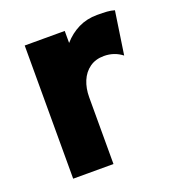

<svg xmlns="http://www.w3.org/2000/svg" viewBox="-101 -594 618 676"><g transform="rotate(-20 208.0 -256.5)"><path d="M377 -346Q347.5 -369 309 -369Q277.5 -369 255.5 -353.2Q233.5 -337.5 222.2 -310.5Q211 -283.5 211 -250V0H60V-499H210V-454Q234.5 -482 266 -497.5Q297.5 -513 336 -513Q359 -513 373.2 -512Q387.5 -511 401 -507Z"/></g></svg>

Font: Urbanist
Style: Regular
Weight: 400
Designer: Corey Hu
Foundry: Corey Hu
Version: Version 1.2; befe77262ef67d88f1d94aa3d2e49ef1327b4483